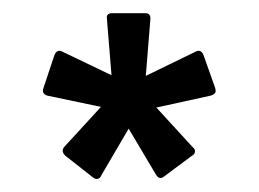

<svg xmlns="http://www.w3.org/2000/svg" viewBox="-20 -699 392 291"><path d="M121 -430 79 -463Q75 -467 75 -470.5Q75 -474 78 -477L133 -537L52 -554Q48 -555 46 -558Q44 -561 46 -566L62 -614Q64 -620 67.5 -621.5Q71 -623 76 -620L149 -585L142 -671Q141 -679 150 -679H201Q204 -679 206 -677Q208 -675 208 -671L201 -584L275 -620Q280 -623 283.5 -621.5Q287 -620 289 -614L306 -566Q308 -560 305.5 -557.5Q303 -555 299 -554L217 -536L272 -476Q276 -473 275.5 -469Q275 -465 271 -463L228 -431Q221 -426 216 -435L175 -504L134 -434Q132 -429 128.5 -428Q125 -427 121 -430Z"/></svg>

Font: Sofia Sans Condensed SemiBold
Style: Regular
Weight: 600
Designer: Botio Nikoltchev, Ani Petrova
Foundry: lettersoup
Version: Version 4.101